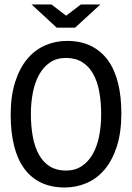

<svg xmlns="http://www.w3.org/2000/svg" viewBox="-20 -830 590 859"><path d="M522.9 -323.2C522.9 -373.4 518 -418.5 508.1 -458.5C498.1 -498.5 483.1 -532.5 462.9 -560.3C442.7 -588.1 417.4 -609.5 387 -624.5C356.5 -639.5 320.8 -647 279.8 -647C245.6 -647 213.2 -640.4 182.6 -627.2C152 -614 125.2 -593.8 102.3 -566.7C79.3 -539.5 61.2 -505 47.9 -463.4C34.5 -421.7 27.8 -372.6 27.8 -315.9C27.8 -265.5 32.7 -220.1 42.5 -179.9C52.2 -139.7 67.1 -105.6 87.2 -77.6C107.2 -49.6 132.4 -28.2 162.8 -13.4C193.3 1.4 229 8.8 270 8.8C304.2 8.8 336.7 2.2 367.4 -11C398.2 -24.2 425 -44.4 448 -71.5C470.9 -98.7 489.2 -133.1 502.7 -174.8C516.2 -216.5 522.9 -266 522.9 -323.2ZM432.6 -316.9C432.6 -282.4 429.5 -250 423.3 -219.7C417.2 -189.5 407.6 -163 394.8 -140.4C381.9 -117.8 365.6 -99.9 345.7 -86.7C325.8 -73.5 302.2 -66.9 274.9 -66.9C246.9 -66.9 223 -73.1 203.1 -85.4C183.3 -97.8 167.1 -115.2 154.5 -137.5C142 -159.7 132.8 -186.4 127 -217.5C121.1 -248.6 118.2 -283 118.2 -320.8C118.2 -355 121.3 -387.3 127.4 -417.7C133.6 -448.2 143.1 -474.7 155.8 -497.3C168.5 -519.9 184.7 -537.8 204.3 -551C224 -564.2 247.6 -570.8 274.9 -570.8C303.2 -570.8 327.4 -564.6 347.4 -552.2C367.4 -539.9 383.8 -522.5 396.5 -500C409.2 -477.5 418.4 -450.8 424.1 -419.7C429.8 -388.6 432.6 -354.3 432.6 -316.9ZM121.1 -810.1 233.9 -706.1H315.9L429.2 -810.1H341.8L275.9 -759.8L210 -810.1ZM0 -638.2Z"/></svg>

Font: CodeNewRoman Nerd Font Mono
Style: Regular
Weight: 400
Monospace: yes
Designer: Sam Radian
Foundry: Code New Roman
Version: Version 2.00 November 29, 2014;Nerd Fonts 3.2.1